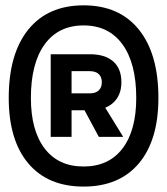

<svg xmlns="http://www.w3.org/2000/svg" viewBox="-20 -706 626 719"><path d="M293 -7.3Q159.2 -7.3 85.9 -94.2Q12.7 -181.2 12.7 -339.4Q12.7 -504.4 85.9 -595.2Q159.2 -686 293 -686Q426.8 -686 500 -595.2Q573.2 -504.4 573.2 -339.4Q573.2 -181.2 500 -94.2Q426.8 -7.3 293 -7.3ZM169.9 -193.4V-502.9H248V-193.4ZM350.1 -193.4 294.4 -296.9 369.6 -310.1 441.4 -193.4ZM293 -82.5Q387.2 -82.5 438.7 -149.9Q490.2 -217.3 490.2 -339.4Q490.2 -468.8 438.7 -539.8Q387.2 -610.8 293 -610.8Q198.7 -610.8 147.2 -539.8Q95.7 -468.8 95.7 -339.4Q95.7 -217.3 147.2 -149.9Q198.7 -82.5 293 -82.5ZM241.2 -293V-356.4H316.4Q337.9 -356.4 349.6 -367.4Q361.3 -378.4 361.3 -397.9Q361.3 -418 349.6 -428.7Q337.9 -439.5 316.4 -439.5H231.4V-502.9H316.4Q373 -502.9 403.8 -476.1Q434.6 -449.2 434.6 -397.9Q434.6 -349.1 403.8 -321Q373 -293 316.4 -293Z"/></svg>

Font: Cascadia Mono
Style: Regular
Weight: 400
Monospace: yes
Designer: Aaron Bell
Foundry: Saja Typeworks
Version: Version 2404.023